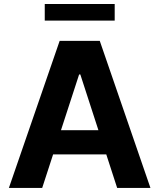

<svg xmlns="http://www.w3.org/2000/svg" viewBox="-20 -929 788 949"><path d="M371.1 -561 188.5 0H23.9L274.9 -727.1H473.1L723.6 0H559.1L377 -561ZM178.2 -166V-285.6H567.4V-166ZM201.2 -909.2H546.9V-827.1H201.2Z"/></svg>

Font: My Font
Style: Bold
Weight: 500
Designer: Rasmus Andersson
Foundry: rsms
Version: Version 0.001